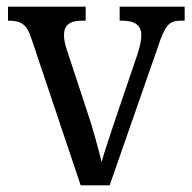

<svg xmlns="http://www.w3.org/2000/svg" viewBox="-20 -556 577 576"><path d="M74 -441 222 0H309L454 -416C475 -480 487 -494 523 -494H534V-536H339V-494H346C384 -494 404 -480 404 -451C404 -435 400 -418 393 -395L329 -207C312 -155 292 -98 285 -70C276 -105 259 -171 242 -220L180 -408C175 -424 172 -437 172 -451C172 -480 189 -494 225 -494H237V-536H4V-494C43 -494 60 -484 74 -441Z"/></svg>

Font: Noto Serif Devanagari SemiCondensed
Style: Regular
Weight: 400
Width: 4
Designer: Universal Thirst, Indian Type Foundry and the Monotype Design Team
Foundry: Monotype Imaging Inc.
Version: Version 2.004